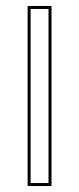

<svg xmlns="http://www.w3.org/2000/svg" viewBox="-20 -603 265 643"><path d="M152.5 -20V-543V-583H72.5V-543V-20V20H152.5ZM142.5 -573V10H82.5V-573Z"/></svg>

Font: Nordica Advanced
Style: RegularOL
Weight: 300
Version: Version 1.07